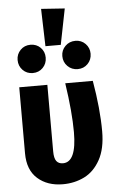

<svg xmlns="http://www.w3.org/2000/svg" viewBox="-63 -989 637 1048"><g transform="rotate(-5 256.0 -465.0)"><path d="M477 -252Q477 -157 443.5 -96.5Q410 -36 356.5 -9.5Q303 17 239 17Q154 17 100.5 -30.5Q47 -78 47 -169V-531H201V-167Q201 -129 213 -113Q225 -97 249 -97Q323 -97 323 -261Q323 -372 299 -531H450Q477 -375 477 -252ZM332 -938 293 -742H209L203 -947ZM205 -680Q205 -647 183 -624.5Q161 -602 128 -602Q95 -602 73 -624.5Q51 -647 51 -680Q51 -712 73 -734.5Q95 -757 128 -757Q161 -757 183 -735Q205 -713 205 -680ZM451 -680Q451 -647 429 -624.5Q407 -602 374 -602Q341 -602 318.5 -624.5Q296 -647 296 -680Q296 -712 318.5 -734.5Q341 -757 374 -757Q407 -757 429 -734.5Q451 -712 451 -680Z"/></g></svg>

Font: Fira Sans Condensed
Style: Bold
Weight: 700
Width: 3
Designer: bBox Type GmbH & Carrois Corporate GbR & Edenspiekermann AG
Foundry: bBox Type GmbH & Carrois Corporate GbR & Edenspiekermann AG
Version: Version 4.301